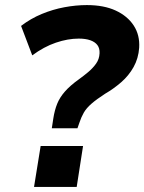

<svg xmlns="http://www.w3.org/2000/svg" viewBox="-20 -736 568 756"><path d="M184 -231 190 -270Q195 -302 205 -327Q215 -352 235.5 -375.5Q256 -399 291 -424Q309 -437 327 -452Q345 -467 358 -485Q371 -503 372 -526Q373 -546 363.5 -558.5Q354 -571 335.5 -577.5Q317 -584 290 -584Q247 -584 200 -568Q153 -552 107 -518L63 -634Q101 -663 144.5 -681Q188 -699 233.5 -707.5Q279 -716 322 -716Q389 -716 435.5 -694.5Q482 -673 506.5 -635.5Q531 -598 528 -548Q525 -506 506 -472Q487 -438 457 -412Q427 -386 394 -367Q360 -345 340 -327.5Q320 -310 310 -292.5Q300 -275 293 -254L285 -231ZM114 0 140 -161H307L282 0Z"/></svg>

Font: Nunito Sans 10pt ExtraBold
Style: Italic
Weight: 800
Italic angle: -9°
Designer: Vernon Adams
Foundry: Vernon Adams
Version: Version 3.101;gftools[0.9.27]